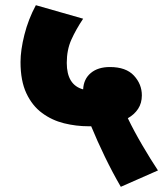

<svg xmlns="http://www.w3.org/2000/svg" viewBox="-20 -652 628 739"><path d="M445 67Q413 12 383.5 -49Q354 -110 331 -166Q326 -166 321 -166Q273 -166 226.5 -177.5Q180 -189 142 -217Q104 -245 81.5 -293Q59 -341 59 -413Q59 -459 74 -518.5Q89 -578 118 -632L300 -580Q272 -538 254.5 -499Q237 -460 237 -410Q237 -325 300 -308Q302 -348 329.5 -371Q357 -394 403 -394Q465 -394 495.5 -361Q526 -328 526 -285Q526 -255 511.5 -233Q497 -211 472 -197Q495 -149 527.5 -93.5Q560 -38 588 4Z"/></svg>

Font: Noto Sans Black
Style: Regular
Weight: 900
Designer: Monotype Design Team
Foundry: Monotype Imaging Inc.
Version: Version 2.007